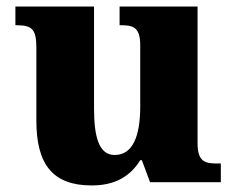

<svg xmlns="http://www.w3.org/2000/svg" viewBox="-20 -556 720 586"><path d="M260 10C330 10 377 -17 408 -67H413L438 0H654V-57H644C607 -57 583 -61 583 -119V-536H345V-479H349C385 -479 408 -474 408 -418V-231C408 -140 385 -83 330 -83C281 -83 267 -140 267 -226V-536H27V-479H31C81 -479 91 -464 91 -407V-188C91 -55 140 10 260 10Z"/></svg>

Font: Noto Serif Gurmukhi ExtraBold
Style: Regular
Weight: 800
Designer: Vaibhav Singh and the Monotype Design Team
Foundry: Monotype Imaging Inc.
Version: Version 2.004